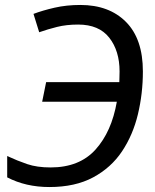

<svg xmlns="http://www.w3.org/2000/svg" viewBox="-20 -744 626 774"><path d="M179 10Q84 10 9 -29V-115Q50 -96 89.5 -82.5Q129 -69 184 -69Q300 -69 365 -141Q430 -213 451 -334H150L166 -413H461Q461 -422 461.5 -432Q462 -442 462 -456Q462 -539 420.5 -592Q379 -645 295 -645Q248 -645 210 -635.5Q172 -626 138 -614L115 -688Q152 -702 200 -713Q248 -724 304 -724Q420 -724 488 -655.5Q556 -587 556 -456Q556 -367 536 -283.5Q516 -200 472 -134Q428 -68 355.5 -29Q283 10 179 10Z"/></svg>

Font: BC Sans
Style: Italic
Weight: 400
Italic angle: -12°
Designer: Monotype Design Team
Designer: Province of B.C.
Foundry: Monotype Imaging Inc.
Version: Version 2.000;GOOG;noto-source:20170915:90ef993387c0